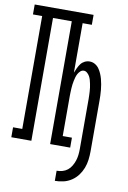

<svg xmlns="http://www.w3.org/2000/svg" viewBox="-100 -795 700 1047"><g transform="rotate(10 250.0 -271.0)"><path d="M280 193V137Q297 137 312.5 132.5Q328 128 340.5 118Q353 108 361.5 93.5Q370 79 375 64Q380 49 382 32.5Q384 16 384 0V-278Q384 -289 383.5 -299.5Q383 -310 382.5 -320.5Q382 -331 380.5 -341.5Q379 -352 377 -362Q375 -372 372 -382.5Q369 -393 364 -402Q359 -411 350.5 -418.5Q342 -426 332 -426Q321 -426 313 -418.5Q305 -411 300 -402Q295 -393 292 -382.5Q289 -372 287 -362Q285 -352 283.5 -341.5Q282 -331 281.5 -320.5Q281 -310 280.5 -299.5Q280 -289 280 -278V-55H331V0H220V-680H116V0H5V-55H56V-680H5V-735H331V-680H280V-406Q285 -419 291 -432Q297 -445 305.5 -456.5Q314 -468 327 -474.5Q340 -481 355 -481Q370 -481 383.5 -473.5Q397 -466 406 -453.5Q415 -441 421 -427Q427 -413 431 -398.5Q435 -384 437.5 -369Q440 -354 441.5 -339Q443 -324 443.5 -308.5Q444 -293 444 -278V0Q444 24 441 48Q438 72 429.5 94Q421 116 406.5 135.5Q392 155 371.5 168.5Q351 182 327.5 187.5Q304 193 280 193Z"/></g></svg>

Font: Iosevka Slab Light
Style: Regular
Weight: 300
Monospace: yes
Designer: Belleve Invis
Foundry: Belleve Invis
Version: Version 11.1.0; ttfautohint (v1.8.3)